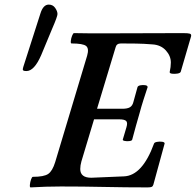

<svg xmlns="http://www.w3.org/2000/svg" viewBox="-20 -811 851 835"><path d="M95 -502Q85 -502 82 -504Q79 -506 79 -510Q79 -513 81 -519L156 -753Q168 -791 192 -791Q210 -791 220 -776.5Q230 -762 230 -750Q230 -745 224.5 -729.5Q219 -714 206 -684L159 -571Q129 -502 95 -502ZM113 4Q109 4 110 -7.5Q111 -19 115 -30.5Q119 -42 123 -42Q171 -42 189.5 -54.5Q208 -67 220 -106L359 -569Q368 -600 354.5 -611Q341 -622 291 -622Q287 -622 288 -633Q289 -644 293.5 -655.5Q298 -667 302 -667Q337 -666 373 -666Q409 -666 444 -666Q527 -666 610.5 -666.5Q694 -667 776 -667Q799 -667 806 -664.5Q813 -662 811 -653L766 -499Q764 -493 751.5 -491Q739 -489 728 -490.5Q717 -492 718 -498Q723 -520 723 -539Q723 -568 701 -592Q679 -616 642 -618Q606 -621 571 -621.5Q536 -622 506 -622Q487 -622 483 -606L402 -338H512Q534 -338 545 -344.5Q556 -351 560 -367L578 -432Q580 -438 590.5 -440Q601 -442 611.5 -440.5Q622 -439 622 -432Q613 -405 604 -377Q595 -349 587 -319Q579 -292 571 -263Q563 -234 555 -204Q554 -199 543 -197.5Q532 -196 522.5 -198Q513 -200 514 -204L530 -258Q536 -278 528.5 -285Q521 -292 499 -292H389L334 -109Q329 -91 329 -76Q329 -38 377 -38L519 -44Q599 -47 650 -187Q652 -192 663 -194Q674 -196 685 -194.5Q696 -193 696 -187L647 -8Q645 -1 640 1.5Q635 4 622 4Q526 4 432.5 2Q339 0 245 0Q212 0 179 1Q146 2 113 4Z"/></svg>

Font: Junicode
Style: Bold Italic
Weight: 700
Italic angle: -11°
Designer: Peter S. Baker
Version: Version 2.100; ttfautohint (v1.8.4)